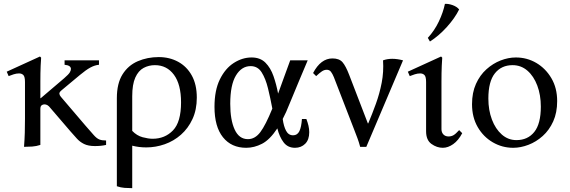

<svg xmlns="http://www.w3.org/2000/svg" viewBox="-20 -754 2965 999"><path d="M474 6Q439 6 417 -5Q395 -16 379.5 -33.5Q364 -51 347 -70L244 -190Q234 -203 226.5 -207Q219 -211 211 -211Q203 -211 196.5 -206Q190 -201 190 -187V0Q169 7 147.5 8.5Q126 10 105 10Q108 -28 109 -63.5Q110 -99 110 -137V-327Q110 -355 101.5 -363.5Q93 -372 79 -372Q66 -372 51.5 -367.5Q37 -363 25 -358L15 -381L188 -460L194 -454Q193 -446 191.5 -411Q190 -376 190 -328V-243H192L314 -347Q337 -367 343 -377Q349 -387 349 -395Q349 -414 316 -417V-440H495V-417Q473 -415 450 -402.5Q427 -390 396 -364L300 -284Q288 -274 289 -266Q290 -258 297 -250L425 -100Q453 -68 468 -51Q483 -34 496.5 -28.5Q510 -23 532 -23V0Q507 6 474 6Z M806 -457Q862 -457 907 -432.5Q952 -408 978 -361Q1004 -314 1004 -246Q1004 -183 981.5 -134.5Q959 -86 921.5 -53Q884 -20 837 -3.5Q790 13 741 13Q703 13 668 4V225Q648 225 628 223.5Q608 222 588 215V-243Q588 -320 617.5 -367Q647 -414 697 -435.5Q747 -457 806 -457ZM668 -73Q692 -48 722 -40Q752 -32 774 -32Q838 -32 880 -75.5Q922 -119 922 -221Q922 -315 885 -365Q848 -415 786 -415Q754 -415 727 -400.5Q700 -386 684 -350.5Q668 -315 668 -253Z M1589 -66Q1589 -27 1568 -6Q1547 15 1515 15Q1477 15 1455.5 -13.5Q1434 -42 1423 -86Q1384 -27 1343.5 -6Q1303 15 1261 15Q1184 15 1140 -40Q1096 -95 1096 -198Q1096 -284 1124 -341Q1152 -398 1196.5 -426.5Q1241 -455 1289 -455Q1334 -455 1361 -428Q1388 -401 1403 -358Q1418 -315 1427 -267Q1440 -304 1456 -347Q1472 -390 1490 -440H1581Q1558 -386 1535.5 -332Q1513 -278 1495.5 -235.5Q1478 -193 1469 -172Q1460 -152 1451 -135Q1456 -97 1468.5 -73.5Q1481 -50 1505 -50Q1527 -50 1537.5 -71Q1548 -92 1551 -135H1574Q1581 -117 1585 -100Q1589 -83 1589 -66ZM1178 -214Q1178 -130 1201 -80Q1224 -30 1270 -30Q1307 -30 1334.5 -66.5Q1362 -103 1397 -189Q1387 -243 1374.5 -294Q1362 -345 1341.5 -377.5Q1321 -410 1284 -410Q1237 -410 1207.5 -361Q1178 -312 1178 -214Z M1854 10Q1847 -16 1840 -34.5Q1833 -53 1823 -79L1717 -353Q1710 -370 1702 -380.5Q1694 -391 1680 -391Q1667 -391 1654.5 -382.5Q1642 -374 1625 -358L1609 -374Q1649 -450 1710 -450Q1745 -450 1762 -430.5Q1779 -411 1797 -364L1894 -112H1896Q1917 -162 1936 -214.5Q1955 -267 1966 -323.5Q1977 -380 1973 -440Q2017 -456 2077 -440L1886 10Z M2369 -77 2385 -61Q2365 -23 2338 -4Q2311 15 2284 15Q2253 15 2225 -5Q2197 -25 2197 -71V-327Q2197 -355 2188.5 -363.5Q2180 -372 2166 -372Q2153 -372 2138.5 -367.5Q2124 -363 2112 -358L2102 -381L2275 -460L2281 -454Q2280 -446 2278.5 -411Q2277 -376 2277 -328V-82Q2277 -65 2287 -54.5Q2297 -44 2314 -44Q2328 -44 2339.5 -50.5Q2351 -57 2369 -77ZM2295 -734Q2313 -735 2334.5 -727.5Q2356 -720 2369 -705Q2347 -660 2305 -613.5Q2263 -567 2217 -538L2206 -557Q2241 -595 2263.5 -642.5Q2286 -690 2295 -734Z M2664 -455Q2722 -455 2770.5 -426.5Q2819 -398 2849 -347Q2879 -296 2879 -228Q2879 -168 2858.5 -122.5Q2838 -77 2804 -46.5Q2770 -16 2729.5 -0.5Q2689 15 2650 15Q2593 15 2544 -13.5Q2495 -42 2465.5 -93Q2436 -144 2436 -212Q2436 -272 2456.5 -317.5Q2477 -363 2511 -393.5Q2545 -424 2585 -439.5Q2625 -455 2664 -455ZM2667 -25Q2726 -25 2760 -67.5Q2794 -110 2794 -199Q2794 -260 2775.5 -309Q2757 -358 2724 -386.5Q2691 -415 2647 -415Q2589 -415 2555 -372.5Q2521 -330 2521 -241Q2521 -181 2539.5 -132Q2558 -83 2591 -54Q2624 -25 2667 -25Z"/></svg>

Font: Bona Nova
Style: Regular
Weight: 400
Designer: Mateusz Machalski
Foundry: Capitalics
Version: Version 4.001; ttfautohint (v1.8.3)